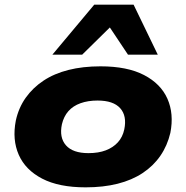

<svg xmlns="http://www.w3.org/2000/svg" viewBox="-20 -794 800 825"><path d="M348 11Q233 11 161 -26.5Q89 -64 60.5 -129Q32 -194 48 -276Q60 -331 90.5 -374Q121 -417 167 -447.5Q213 -478 274.5 -493.5Q336 -509 412 -509Q527 -509 599 -471.5Q671 -434 699.5 -369.5Q728 -305 712 -223Q699 -168 669 -124.5Q639 -81 593 -50.5Q547 -20 485.5 -4.5Q424 11 348 11ZM360 -136Q403 -136 434.5 -148Q466 -160 486.5 -182.5Q507 -205 514 -238Q526 -296 496.5 -329Q467 -362 399 -362Q358 -362 326 -350.5Q294 -339 274 -316.5Q254 -294 246 -260Q234 -203 263.5 -169.5Q293 -136 360 -136ZM205 -559 385 -774H554L658 -559H530L452 -676L333 -559Z"/></svg>

Font: Nunito Sans 10pt Expanded Black
Style: Italic
Weight: 900
Width: 7
Italic angle: -9°
Designer: Vernon Adams
Foundry: Vernon Adams
Version: Version 3.101;gftools[0.9.27]